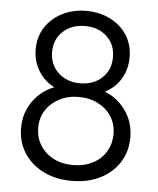

<svg xmlns="http://www.w3.org/2000/svg" viewBox="-52 -743 655 798"><g transform="rotate(5 276.0 -344.5)"><path d="M276 10Q209 10 157.5 -16Q106 -42 77 -87.5Q48 -133 48 -191Q48 -237 66.5 -275.5Q85 -314 119 -341.5Q153 -369 198 -379L206 -358Q166 -369 138 -393Q110 -417 95 -450.5Q80 -484 80 -521Q80 -574 105.5 -613.5Q131 -653 175.5 -676Q220 -699 276 -699Q333 -699 377.5 -676Q422 -653 447 -613.5Q472 -574 472 -521Q472 -484 457.5 -450.5Q443 -417 415 -393Q387 -369 346 -358L354 -379Q400 -369 433.5 -341.5Q467 -314 485.5 -275.5Q504 -237 504 -191Q504 -133 475.5 -87.5Q447 -42 395.5 -16Q344 10 276 10ZM276 -56Q322 -56 357.5 -74Q393 -92 413 -124.5Q433 -157 433 -198Q433 -240 413 -271.5Q393 -303 357.5 -321.5Q322 -340 276 -340Q231 -340 195.5 -321.5Q160 -303 139.5 -271.5Q119 -240 119 -198Q119 -157 139.5 -124.5Q160 -92 195 -74Q230 -56 276 -56ZM276 -397Q332 -397 367.5 -430.5Q403 -464 403 -517Q403 -570 367.5 -603Q332 -636 276 -636Q221 -636 185 -603Q149 -570 149 -517Q149 -464 185 -430.5Q221 -397 276 -397Z"/></g></svg>

Font: Outfit-Light
Style: Regular
Weight: 300
Designer: Rodrigo Fuenzalida
Foundry: fragTYPE
Version: Version 1.000